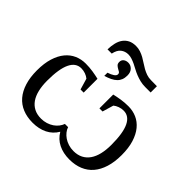

<svg xmlns="http://www.w3.org/2000/svg" viewBox="-185 -957 1162 1162"><g transform="rotate(45 396.0 -376.5)"><path d="M396.5 -70.3Q373 -30.3 332.8 -10.3Q292.5 9.8 239.3 9.8Q190.9 9.8 152.8 -5.9Q114.7 -21.5 88.4 -52.2Q62 -83 47.9 -128.4Q33.7 -173.8 33.7 -232.9Q33.7 -293.5 47.6 -338.4Q61.5 -383.3 85.9 -412.8Q110.4 -442.4 143.1 -456.8Q175.8 -471.2 213.9 -471.2Q245.6 -471.2 275.1 -466.6Q304.7 -461.9 329.1 -456.1V-337.9H302.2L281.2 -409.2Q269 -419.4 251.5 -425.8Q233.9 -432.1 215.3 -432.1Q168.9 -432.1 145.3 -382.8Q121.6 -333.5 121.6 -232.9Q121.6 -189 129.9 -154.1Q138.2 -119.1 155 -94.7Q171.9 -70.3 197.5 -57.1Q223.1 -43.9 257.8 -43.9Q281.2 -43.9 302 -50.5Q322.8 -57.1 338.9 -68.1Q355 -79.1 366.2 -93.5Q377.4 -107.9 382.8 -123.5H410.2Q415 -107.9 426.5 -93.5Q438 -79.1 454.1 -68.1Q470.2 -57.1 491 -50.5Q511.7 -43.9 535.2 -43.9Q569.8 -43.9 595.5 -57.1Q621.1 -70.3 637.9 -94.7Q654.8 -119.1 663.1 -154.1Q671.4 -189 671.4 -232.9Q671.4 -333.5 647.7 -382.8Q624 -432.1 577.6 -432.1Q559.1 -432.1 541.5 -425.8Q523.9 -419.4 511.7 -409.2L490.7 -337.9H463.9V-456.1Q488.3 -461.9 517.8 -466.6Q547.4 -471.2 579.1 -471.2Q617.2 -471.2 649.9 -456.8Q682.6 -442.4 707 -412.8Q731.4 -383.3 745.4 -338.4Q759.3 -293.5 759.3 -232.9Q759.3 -173.8 745.1 -128.4Q731 -83 704.6 -52.2Q678.2 -21.5 640.1 -5.9Q602.1 9.8 553.7 9.8Q500.5 9.8 460.2 -10.3Q419.9 -30.3 396.5 -70.3ZM354 -761.7Q374.5 -761.7 392.6 -755.6Q410.6 -749.5 427 -740.5Q443.4 -731.4 459 -720.7Q474.6 -710 491 -700.9Q507.3 -691.9 525.4 -685.5Q543.5 -679.2 564.5 -679.2L615.2 -678.7V-625H569.8Q545.4 -625 524.7 -630.1Q503.9 -635.3 485.6 -642.6Q467.3 -649.9 450.9 -658.9Q434.6 -668 419.2 -675.3Q403.8 -682.6 388.4 -687.7Q373 -692.9 357.4 -692.9Q330.1 -692.9 309.8 -677Q289.6 -661.1 282.2 -625H246.1Q246.6 -654.8 252.7 -679.9Q258.8 -705.1 271.7 -723.1Q284.7 -741.2 304.9 -751.5Q325.2 -761.7 354 -761.7ZM345.7 -497.6V-524.9Q370.1 -532.7 384 -542.5Q397.9 -552.2 397.9 -563.5Q397.9 -573.2 390.4 -578.1Q382.8 -583 374 -587.6Q365.2 -592.3 357.7 -599.6Q350.1 -606.9 350.1 -621.6Q350.1 -638.2 362.1 -647.7Q374 -657.2 392.6 -657.2Q413.1 -657.2 428.2 -641.8Q443.4 -626.5 443.4 -598.6Q443.4 -577.6 437.3 -562Q431.2 -546.4 418.9 -534.7Q406.7 -522.9 388.4 -513.9Q370.1 -504.9 345.7 -497.6Z"/></g></svg>

Font: Tinos
Style: Regular
Weight: 400
Designer: Steve Matteson
Foundry: Monotype Imaging Inc.
Version: Version 1.23